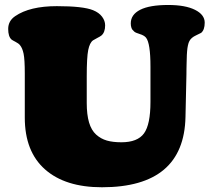

<svg xmlns="http://www.w3.org/2000/svg" viewBox="-20 -748 876 790"><path d="M747.1 -441.9 743.2 -267.1Q737.3 22.5 399.4 22.5Q248.5 22.5 165.3 -51Q82 -124.5 82 -264.2V-445.3Q82 -503.4 77.1 -526.9Q72.3 -550.3 62 -562.5Q56.6 -569.3 43.7 -575.9Q30.8 -582.5 27.3 -585.4Q13.7 -597.7 13.7 -628.9Q13.7 -662.1 42.5 -681.6Q102.5 -722.7 213.9 -722.7Q321.8 -722.7 362.8 -706.1Q387.2 -696.3 399.9 -679.4Q412.6 -662.6 412.6 -643.6Q412.6 -615.2 397.5 -602.1Q392.1 -597.7 379.9 -591.6Q367.7 -585.4 362.8 -582Q349.1 -572.3 343 -542.2Q336.9 -512.2 336.9 -433.6V-324.2Q336.9 -276.4 346.4 -244.1Q356 -211.9 375.5 -194.3Q395 -176.8 419.7 -169.7Q444.3 -162.6 479.5 -162.6Q545.9 -162.6 572.5 -199.2Q599.1 -235.8 599.1 -329.1V-473.6Q599.1 -570.8 580.6 -593.3Q572.8 -602.5 555.2 -607.9Q537.6 -613.3 532.7 -617.7Q527.3 -623 524.9 -625.7Q522.5 -628.4 520.3 -635.3Q518.1 -642.1 518.1 -651.9Q518.1 -688 556.9 -707.8Q595.7 -727.5 671.9 -727.5Q742.7 -727.5 782.5 -707.5Q822.3 -687.5 822.3 -654.8Q822.3 -625 807.6 -612.8Q806.6 -611.8 786.6 -602.5Q766.6 -593.3 759.3 -579.1Q757.3 -575.7 755.9 -571.3Q754.4 -566.9 753.2 -561Q752 -555.2 751.2 -550Q750.5 -544.9 749.8 -536.6Q749 -528.3 748.8 -522.2Q748.5 -516.1 748.3 -504.9Q748 -493.7 747.8 -486.3Q747.6 -479 747.3 -465.1Q747.1 -451.2 747.1 -441.9Z"/></svg>

Font: Cooper* Black
Style: Regular
Weight: 900
Designer: Owen Earl
Foundry: indestructible type*
Version: Version 0.001